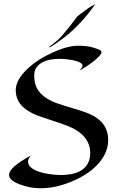

<svg xmlns="http://www.w3.org/2000/svg" viewBox="-20 -950 605 981"><path d="M385.3 -589.4Q401.9 -606 401.9 -613.5Q401.9 -621.1 394.8 -626.5Q387.7 -631.8 376.7 -635.7Q365.7 -639.6 352.3 -642.3Q338.9 -645 326.2 -646.5Q300.8 -649.4 283 -649.4Q265.1 -649.4 241.9 -646Q218.8 -642.6 199.2 -632.8Q154.8 -610.4 154.8 -565.9Q154.8 -521.5 171.1 -494.9Q187.5 -468.3 213.9 -450.7Q240.2 -433.1 274.2 -421.4Q308.1 -409.7 343.8 -399.4Q379.4 -389.2 413.3 -377.4Q447.3 -365.7 473.6 -347.7Q532.7 -307.1 532.7 -234.9Q532.7 -164.1 472.7 -103.5Q421.4 -51.8 336.4 -18.6Q259.8 11.7 189.5 11.7Q146 11.7 110.6 1.5Q75.2 -8.8 60.5 -16.6Q26.4 -33.7 26.4 -57.1Q26.4 -94.7 138.2 -155.8Q123.5 -139.6 123.5 -124.8Q123.5 -109.9 133.1 -99.4Q142.6 -88.9 157.7 -81.3Q172.9 -73.7 191.7 -68.8Q210.4 -64 229 -61Q263.2 -55.7 291 -55.7Q318.8 -55.7 345.7 -60.8Q372.6 -65.9 393.6 -78.6Q440.9 -106.9 440.9 -168Q440.9 -262.7 320.8 -308.6Q286.6 -321.3 250.7 -332.8Q214.8 -344.2 180.7 -356.4Q146.5 -368.7 120.1 -385.7Q60.5 -424.8 60.5 -488.8Q60.5 -542 120.6 -598.6Q172.4 -647.5 251 -682.6Q325.7 -716.3 378.4 -716.3Q425.8 -716.3 454.6 -707.5Q483.4 -698.7 491 -694.1Q498.5 -689.5 498.5 -683.3Q498.5 -677.2 491.7 -668.7Q484.9 -660.2 474.1 -650.4Q463.4 -640.6 450.4 -630.9Q437.5 -621.1 424.8 -612.8Q395.5 -593.8 385.3 -589.4ZM232.9 -707V-712.9Q271.5 -738.3 299.8 -771Q334 -810.5 375.5 -866.7Q376 -867.7 403.3 -887.7Q430.7 -907.7 433.6 -909.9Q436.5 -912.1 442.9 -915.5Q449.2 -918.9 455.1 -922.4Q460.9 -925.8 467.8 -929.7Q454.6 -912.6 440.2 -892.8Q425.8 -873 402.3 -847.2Q351.1 -790.5 304 -755.4Q256.8 -720.2 232.9 -707Z"/></svg>

Font: Fondamento
Style: Regular
Weight: 400
Version: Version 1.000